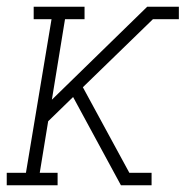

<svg xmlns="http://www.w3.org/2000/svg" viewBox="-22 -550 551 570"><path d="M-2 0V-37H55L131 -493H78V-530H229V-493H171L132 -254L415 -530H509V-493H432L224 -291L362 -37H428V0H337L247 -166L195 -262L121 -190L96 -37H149V0Z"/></svg>

Font: Iosevka Slab XLtObl
Style: Regular
Weight: 200
Italic angle: -9°
Monospace: yes
Designer: Belleve Invis
Foundry: Belleve Invis
Version: Version 11.1.1; ttfautohint (v1.8.3)